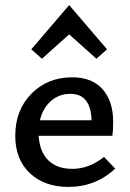

<svg xmlns="http://www.w3.org/2000/svg" viewBox="-20 -729 510 755"><path d="M252 -594 145 -498 103 -535 252 -709 401 -535 359 -498ZM389 -112 433 -66Q356 6 249 6Q155 6 97.5 -48Q40 -102 40 -195Q40 -296 103.5 -360.5Q167 -425 264 -425Q342 -425 383.5 -378Q425 -331 425 -250Q425 -214 422 -195H132Q136 -132 170 -98.5Q204 -65 265 -65Q330 -65 389 -112ZM257 -360Q212 -360 180 -331.5Q148 -303 137 -256H340Q337 -360 257 -360Z"/></svg>

Font: EauTestText Semibold
Style: Regular
Weight: 600
Designer: Christian Thalmann (Catharsis Fonts)
Version: Version 0.001;PS 000.001;hotconv 1.0.88;makeotf.lib2.5.64775